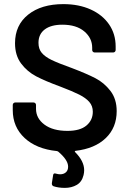

<svg xmlns="http://www.w3.org/2000/svg" viewBox="-20 -728 631 933"><path d="M347 5Q341 7 345 11Q389 55 389 99Q389 111 386 123Q378 156 353 170.5Q328 185 295 185Q264 185 240 177Q231 173 232 162L238 124Q239 111 253 116Q264 119 272 119Q289 119 300 109.5Q311 100 311 82Q311 49 262 8Q258 6 256 6Q157 -4 99.5 -57.5Q42 -111 42 -193V-218Q42 -223 45.5 -226.5Q49 -230 54 -230H143Q148 -230 151.5 -226.5Q155 -223 155 -218V-199Q155 -153 196 -122.5Q237 -92 308 -92Q369 -92 400 -118Q431 -144 431 -185Q431 -213 414 -232.5Q397 -252 365.5 -268Q334 -284 271 -308Q200 -334 156 -357Q112 -380 82.5 -419.5Q53 -459 53 -518Q53 -606 117 -657Q181 -708 288 -708Q363 -708 420.5 -682Q478 -656 510 -609.5Q542 -563 542 -502V-485Q542 -480 538.5 -476.5Q535 -473 530 -473H440Q435 -473 431.5 -476.5Q428 -480 428 -485V-496Q428 -543 389.5 -575.5Q351 -608 283 -608Q228 -608 197.5 -585Q167 -562 167 -520Q167 -490 183 -471Q199 -452 231 -436.5Q263 -421 330 -397Q401 -370 443.5 -348Q486 -326 516.5 -286.5Q547 -247 547 -188Q547 -108 494 -57Q441 -6 347 5Z"/></svg>

Font: Amber EN SemiBold
Style: Regular
Weight: 600
Designer: Jeremy Tribby
Foundry: Tribby Type
Version: Version 1.408 November 24, 2021